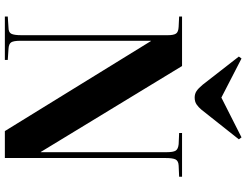

<svg xmlns="http://www.w3.org/2000/svg" viewBox="-132 -883 1015 791"><g transform="rotate(90 375.5 -487.5)"><path d="M48 0V-12L94 -15Q113 -15 119 -26.5Q125 -38 125 -68V-671Q125 -695 118.5 -705Q112 -715 90 -716L48 -718V-730H252L606 -148H607V-666Q607 -694 600.5 -704Q594 -714 574 -716L528 -718V-730H708V-718L662 -716Q643 -715 637 -703.5Q631 -692 631 -662V0H520L149 -602H148V-64Q148 -36 154.5 -26Q161 -16 182 -15L227 -12V0ZM382 -782Q367 -782 355.5 -789.5Q344 -797 329 -815L213 -964L221 -975L382 -892L546 -975L554 -964L432 -810Q422 -798 410.5 -790Q399 -782 382 -782Z"/></g></svg>

Font: Literata 72pt
Style: Bold
Weight: 700
Designer: Latin by Veronika Burian and Jose Scaglione. Greek by Irene Vlachou. Cyrillic by Vera Evstafieva.
Foundry: TypeTogether
Version: Version 3.002